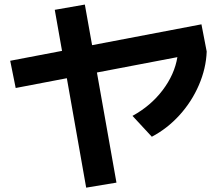

<svg xmlns="http://www.w3.org/2000/svg" viewBox="-20 -782 978 854"><path d="M25.4 -511.7 255.9 -555.7 223.6 -738.3 357.4 -761.7 389.6 -581.1 876 -673.8 899.4 -552.7Q896.5 -477.5 864.7 -403.8Q833 -330.1 778.6 -270Q724.1 -210 655.3 -173.8L569.3 -266.6Q650.4 -311 703.4 -380.9Q756.3 -450.7 769 -527.8L411.1 -459.5L498 30.3L363.3 52.7L277.3 -434.1L49.8 -390.6Z"/></svg>

Font: Pretendard
Style: Bold
Weight: 700
Designer: Base glyphs from Inter by Rasmus Andersson; Hangeul glyphs from Noto Sans CJK(Source Han Sans) by Jang Soo-young and Kan
Foundry: Kil Hyung-jin
Version: Version 1.309